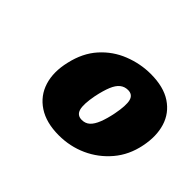

<svg xmlns="http://www.w3.org/2000/svg" viewBox="-89 -802 644 644"><g transform="rotate(45 233.5 -480.0)"><path d="M238 -298Q178 -298 139.5 -323.5Q101 -349 87.5 -392.5Q74 -436 87 -491Q100 -549 134 -587Q168 -625 215 -643.5Q262 -662 311 -662Q372 -662 409.5 -637Q447 -612 460 -569.5Q473 -527 462 -474Q451 -419 417.5 -379.5Q384 -340 337.5 -319Q291 -298 238 -298ZM256 -389Q273 -389 284.5 -399.5Q296 -410 304.5 -431.5Q313 -453 319 -483Q328 -529 322.5 -549.5Q317 -570 295 -570Q279 -570 267 -560.5Q255 -551 246.5 -530.5Q238 -510 231 -477Q222 -430 228 -409.5Q234 -389 256 -389Z"/></g></svg>

Font: Ysabeau Black
Style: Italic
Weight: 900
Italic angle: -12°
Version: Version 2.000;gftools[0.9.27.dev2+g8671c4b]